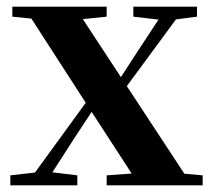

<svg xmlns="http://www.w3.org/2000/svg" viewBox="-20 -556 639 576"><path d="M11 0V-30L99 -40H129L212 -30V0ZM57 0 284 -312 306 -292H302L206 -146L112 0ZM300 0V-30L437 -40H475L588 -30V0ZM318 -240 296 -262H302L391 -399L481 -536H536ZM398 0 248 -231 51 -536H204L349 -315L556 0ZM17 -506V-536H300V-506L192 -495H125ZM380 -506V-536H571V-506L494 -496H466Z"/></svg>

Font: Noto Serif KR ExtraLight
Style: Bold
Weight: 700
Version: Version 2.002-H1;hotconv 1.1.0;makeotfexe 2.6.0